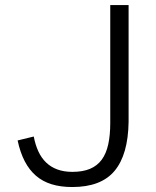

<svg xmlns="http://www.w3.org/2000/svg" viewBox="-20 -731 618 761"><path d="M113.8 -189.9Q120.1 -156.7 132.1 -130.9Q144 -105 162.8 -86.9Q181.6 -68.8 207.5 -59.3Q233.4 -49.8 267.1 -49.8Q308.1 -49.8 336.7 -61.8Q365.2 -73.7 383.1 -97.9Q400.9 -122.1 408.9 -158.4Q417 -194.8 417 -243.7V-710.9H489.7V-248Q487.8 -118.2 434.3 -54Q380.9 10.3 266.6 10.3Q220.2 10.3 184.6 -0.7Q148.9 -11.7 122.6 -34.4Q96.2 -57.1 78.1 -91.8Q60.1 -126.5 49.8 -174.3Z"/></svg>

Font: Ride Light
Style: Regular
Weight: 300
Version: Version 3.000